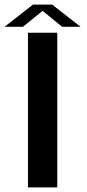

<svg xmlns="http://www.w3.org/2000/svg" viewBox="-34 -818 381 838"><path d="M88 0V-675H216V0ZM-14 -701 110 -798H193.5L318 -701H237.5L152 -770.5L66 -701Z"/></svg>

Font: Anybody ExtraExpanded Medium
Style: Regular
Weight: 500
Width: 8
Designer: Tyler Finck
Foundry: Etcetera Type Company
Version: Version 1.010; ttfautohint (v1.8.3) -l 8 -r 50 -G 200 -x 14 